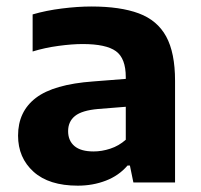

<svg xmlns="http://www.w3.org/2000/svg" viewBox="-20 -576 634 606"><path d="M225.5 10Q134.5 10 85.8 -34Q37 -78 37 -148Q37 -224 93.2 -267Q149.5 -310 274.5 -319L377 -327V-332.5Q377 -392 345.8 -414.5Q314.5 -437 241 -437Q207.5 -437 164.8 -431.2Q122 -425.5 83 -413.5V-530.5Q125.5 -543 175.5 -549.2Q225.5 -555.5 268.5 -555.5Q359.5 -555.5 418 -533.8Q476.5 -512 504.5 -460.8Q532.5 -409.5 532.5 -321V0H401L390 -53.5H382.5Q355 -21.5 314 -5.8Q273 10 225.5 10ZM195 -162Q195 -132 215 -115Q235 -98 275.5 -98Q301.5 -98 328.2 -106.8Q355 -115.5 377 -135V-239L289.5 -232Q238.5 -227.5 216.8 -210Q195 -192.5 195 -162Z"/></svg>

Font: Encode Sans Semi Expanded
Style: Bold
Weight: 700
Width: 6
Designer: Multiple Designers
Foundry: Impallari Type
Version: Version 3.000; ttfautohint (v1.8.3) -l 8 -r 50 -G 200 -x 14 